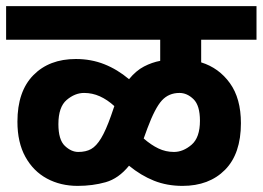

<svg xmlns="http://www.w3.org/2000/svg" viewBox="-20 -642 859 628"><path d="M0 -512V-622H819V-512H638V-438Q696 -420 732 -370Q768 -320 768 -239Q768 -139 716 -86.5Q664 -34 577 -34Q526 -34 483.5 -51Q441 -68 402 -100Q368 -58 325.5 -46Q283 -34 234 -34Q178 -34 133.5 -58Q89 -82 63 -129Q37 -176 37 -244Q37 -343 89 -396Q141 -449 228 -449Q278 -449 321 -432Q364 -415 402 -383Q425 -411 451 -424.5Q477 -438 504 -443V-512ZM462 -222 450 -189Q474 -168 498 -156.5Q522 -145 549 -145Q579 -145 606.5 -168.5Q634 -192 634 -247Q634 -297 613 -317.5Q592 -338 567 -338Q532 -338 509.5 -313.5Q487 -289 462 -222ZM171 -236Q171 -185 192 -165Q213 -145 236 -145Q261 -145 278 -154.5Q295 -164 310.5 -189.5Q326 -215 343 -263L354 -295Q331 -316 306.5 -327Q282 -338 255 -338Q225 -338 198 -315Q171 -292 171 -236Z"/></svg>

Font: Noto Sans Devanagari UI
Style: Bold
Weight: 700
Designer: Jelle Bosma - Monotype Design Team
Foundry: Monotype Imaging Inc.
Version: Version 2.004; ttfautohint (v1.8.4.7-5d5b)